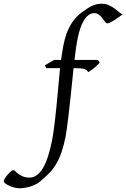

<svg xmlns="http://www.w3.org/2000/svg" viewBox="-214 -762 675 1026"><path d="M440.9 -685.1Q430.7 -677.7 418.9 -669.2Q407.2 -660.6 396 -653.6Q384.8 -646.5 375.2 -641.8Q365.7 -637.2 359.9 -637.2Q353.5 -637.2 347.2 -645.8Q340.8 -654.3 333 -664.6Q325.2 -674.8 314.9 -683.3Q304.7 -691.9 291 -691.9Q272.5 -691.9 258.3 -680.9Q244.1 -669.9 233.4 -651.6Q222.7 -633.3 214.8 -609.6Q207 -585.9 201.7 -560.5Q196.3 -535.2 192.9 -510.3Q189.5 -485.4 187 -464.8L184.1 -441.9H309.1L318.8 -428.2Q314 -421.4 305.7 -413.3Q297.4 -405.3 288.1 -397.9Q278.8 -390.6 270.3 -384.5Q261.7 -378.4 256.8 -376Q254.4 -382.8 249.3 -387Q244.1 -391.1 235.4 -393.6Q226.6 -396 213.4 -397Q200.2 -397.9 182.1 -397.9H179.2Q175.8 -367.7 172.4 -333.3Q168.9 -298.8 165.3 -263.7Q161.6 -228.5 157.7 -194.1Q153.8 -159.7 150.1 -129.2Q146.5 -98.6 143.1 -73.7Q139.6 -48.8 136.7 -32.7Q126.5 17.6 114.3 52.7Q102.1 87.9 85.9 114.7Q69.8 141.6 49.1 163.1Q28.3 184.6 1 207Q-12.2 218.3 -27.8 225.3Q-43.5 232.4 -58.3 236.6Q-73.2 240.7 -86.4 242.4Q-99.6 244.1 -107.9 244.1Q-122.1 244.1 -137.2 240.2Q-152.3 236.3 -164.8 230.5Q-177.2 224.6 -185.5 218.3Q-193.8 211.9 -193.8 207Q-193.8 200.7 -187.5 190.4Q-181.2 180.2 -172.9 170.7Q-164.6 161.1 -155.8 154.1Q-147 147 -142.1 147Q-137.7 147 -131.8 153.3Q-126 159.7 -116.2 167Q-106.4 174.3 -92 180.7Q-77.6 187 -56.2 187Q-34.7 187 -16.8 173.8Q1 160.6 15.6 136Q30.3 111.3 42 75.4Q53.7 39.6 63 -5.9Q67.9 -28.8 72 -59.1Q76.2 -89.4 80.3 -123.8Q84.5 -158.2 87.9 -194.8Q91.3 -231.4 94.7 -267.3Q98.1 -303.2 101.1 -336.7Q104 -370.1 106.9 -397.9H33.2L25.9 -413.1L75.2 -441.9H112.3Q117.7 -481 124.3 -517.1Q130.9 -553.2 142.8 -585.4Q154.8 -617.7 174.1 -645.8Q193.4 -673.8 224.1 -696.8Q237.3 -706.1 249.5 -714.4Q261.7 -722.7 274.4 -729Q287.1 -735.4 300.5 -738.8Q314 -742.2 329.1 -742.2Q350.6 -742.2 367.9 -734.1Q385.3 -726.1 398.9 -716.1Q412.6 -706.1 423.1 -696.8Q433.6 -687.5 440.9 -685.1Z"/></svg>

Font: Gentium Basic
Style: Italic
Weight: 400
Italic angle: -8°
Designer: J. Victor Gaultney and Annie Olsen
Foundry: SIL International
Version: Version 1.102; 2013; Maintenance release